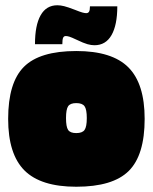

<svg xmlns="http://www.w3.org/2000/svg" viewBox="-20 -698 581 730"><path d="M530 -246Q530 -108 469.5 -48Q409 12 270 12Q135 12 73 -50Q11 -112 11 -246Q11 -384 71 -444Q131 -504 270 -504Q406 -504 468 -442Q530 -380 530 -246ZM231 -249Q231 -216 239 -204Q247 -192 270 -192Q293 -192 301.5 -204Q310 -216 310 -249Q310 -282 301.5 -294Q293 -306 270 -306Q247 -306 239 -294Q231 -282 231 -249ZM322 -674H426Q426 -603 404 -564.5Q382 -526 339 -526Q327 -526 312.5 -530Q298 -534 271 -547Q252 -556 244 -558.5Q236 -561 230 -561Q223 -561 220 -554.5Q217 -548 217 -530H113Q113 -602 134.5 -640Q156 -678 198 -678Q210 -678 224 -674.5Q238 -671 264 -661Q284 -653 293 -650.5Q302 -648 308 -648Q315 -648 318.5 -653.5Q322 -659 322 -674Z"/></svg>

Font: Blinker Black
Style: Regular
Weight: 900
Designer: Juergen Huber
Foundry: supertype
Version: Version 1.017;hotconv 1.0.117;makeotfexe 2.5.65602